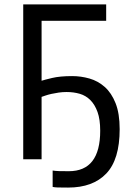

<svg xmlns="http://www.w3.org/2000/svg" viewBox="-20 -720 617 868"><path d="M168 0H85V-700H460V-626H168V-355Q180 -359 215.5 -367.5Q251 -376 306 -376Q346 -376 384.5 -365Q423 -354 453.5 -327Q484 -300 502.5 -253.5Q521 -207 521 -136Q521 1 460.5 64.5Q400 128 288 128Q255 128 240.5 127.5Q226 127 218 125V51Q231 53 246.5 53.5Q262 54 291 54Q433 54 433 -129Q433 -180 421 -213.5Q409 -247 388.5 -267.5Q368 -288 340.5 -296Q313 -304 281 -304Q263 -304 245.5 -301.5Q228 -299 212.5 -295.5Q197 -292 185.5 -288Q174 -284 168 -282Z"/></svg>

Font: PT Sans
Style: Regular
Weight: 400
Version: Version 2.003W OFL; ttfautohint (v1.6)